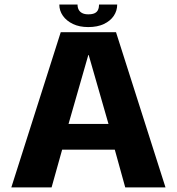

<svg xmlns="http://www.w3.org/2000/svg" viewBox="-20 -816 770 836"><path d="M29.3 0H204.6L250.6 -164.4H479.8L525.3 0H700.6L485.1 -675.9H244.5ZM278.4 -276.3 364.5 -576.4H366.2L452.4 -276.3ZM364.4 -698.1Q404.4 -698.1 432.6 -711.6Q460.7 -725 475.5 -747.2Q490.3 -769.4 490.3 -796.2H411.3Q411.3 -783 406.9 -773.3Q402.6 -763.6 392.3 -758.6Q382 -753.6 364.4 -753.6Q348.8 -753.6 338.5 -758.7Q328.1 -763.8 322.9 -773.2Q317.6 -782.7 317.6 -796.2H238.3Q238.3 -769.4 253.9 -747.2Q269.6 -725 297.6 -711.6Q325.7 -698.1 364.4 -698.1Z"/></svg>

Font: Anybody Thin
Style: Regular
Weight: 100
Designer: Tyler Finck
Foundry: Etcetera Type Company
Version: Version 1.114;gftools[0.9.25]